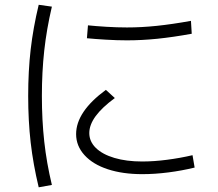

<svg xmlns="http://www.w3.org/2000/svg" viewBox="-20 -788 920 810"><path d="M301.1 -222.2Q301.1 -316.7 426.7 -408.9L464.4 -374.4Q410 -334.4 383.3 -297.8Q356.7 -261.1 356.7 -226.7Q356.7 -191.1 384.4 -163.9Q412.2 -136.7 462.8 -121.7Q513.3 -106.7 580 -106.7Q628.9 -106.7 684.4 -113.9Q740 -121.1 792.2 -133.3L801.1 -81.1Q746.7 -67.8 690 -60.6Q633.3 -53.3 580 -53.3Q497.8 -53.3 435 -73.9Q372.2 -94.4 336.7 -133.3Q301.1 -172.2 301.1 -222.2ZM346.7 -626.7 351.1 -681.1Q383.3 -677.8 428.3 -675Q473.3 -672.2 515.6 -672.2Q576.7 -672.2 641.1 -678.9Q705.6 -685.6 785.6 -700L788.9 -645.6Q708.9 -631.1 643.3 -624.4Q577.8 -617.8 515.6 -617.8Q473.3 -617.8 427.2 -620.6Q381.1 -623.3 346.7 -626.7ZM143.3 2.2Q120 -94.4 109.4 -186.7Q98.9 -278.9 98.9 -383.3Q98.9 -487.8 109.4 -579.4Q120 -671.1 143.3 -767.8L198.9 -760Q176.7 -665.6 166.7 -575Q156.7 -484.4 156.7 -383.3Q156.7 -281.1 166.7 -190.6Q176.7 -100 198.9 -7.8Z"/></svg>

Font: Paperlogy 3 Light
Style: Regular
Weight: 300
Designer: redesigned by Lee Juim, glyphs from Gmarket Sans & Montserrat
Foundry: PT&
Version: Version 1.001